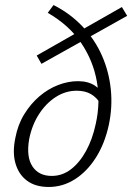

<svg xmlns="http://www.w3.org/2000/svg" viewBox="-20 -736 526 764"><path d="M174 8Q121 8 87.5 -17Q54 -42 41.5 -86Q29 -130 41 -187Q51 -240 76.5 -281.5Q102 -323 136.5 -352.5Q171 -382 211 -397.5Q251 -413 290 -413Q331 -413 358 -395Q385 -377 400 -348L380 -323Q365 -348 342 -361.5Q319 -375 285 -375Q241 -375 202 -350Q163 -325 135 -281.5Q107 -238 96 -182Q84 -112 109 -74Q134 -36 186 -36Q228 -36 262.5 -62.5Q297 -89 322.5 -135.5Q348 -182 361 -243Q380 -328 365.5 -411Q351 -494 303 -565Q255 -636 170 -685L193 -716Q260 -682 309 -630Q358 -578 386 -514Q414 -450 421 -379.5Q428 -309 413 -239Q397 -165 362 -109.5Q327 -54 278.5 -23Q230 8 174 8ZM145 -482 126 -515 465 -708 486 -673Z"/></svg>

Font: Ysabeau Office Light
Style: Italic
Weight: 300
Italic angle: -12°
Designer: Christian Thalmann (Catharsis Fonts)
Version: Version 2.001;gftools[0.9.30]; featfreeze: tnum,lnum,ss02